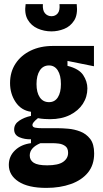

<svg xmlns="http://www.w3.org/2000/svg" viewBox="-20 -752 502 936"><path d="M206 164Q117 164 70 133Q23 102 23 52Q23 10 53 -19Q83 -48 131 -54V-73Q100 -72 74.5 -83Q49 -94 49 -121Q49 -147 73.5 -163.5Q98 -180 131 -187V-207Q83 -214 56 -254.5Q29 -295 29 -347Q29 -401 55.5 -441.5Q82 -482 129 -505Q176 -528 238 -528H438V-429L309 -455V-431Q365 -417 385.5 -386Q406 -355 406 -321Q406 -280 384 -246Q362 -212 321 -191.5Q280 -171 224 -171Q213 -171 196.5 -172Q180 -173 165 -176Q149 -163 143.5 -155.5Q138 -148 138 -143Q138 -132 152 -129.5Q166 -127 186 -127H264Q283 -127 312.5 -124.5Q342 -122 371 -111Q400 -100 419.5 -75Q439 -50 439 -4Q439 52 409 89Q379 126 326 145Q273 164 206 164ZM219 -254Q247 -254 262 -277.5Q277 -301 277 -342Q277 -385 261.5 -409Q246 -433 219 -433Q190 -433 174 -408.5Q158 -384 158 -342Q158 -301 174 -277.5Q190 -254 219 -254ZM210 54Q264 54 288 37Q312 20 312 -7Q312 -30 298 -40Q284 -50 266.5 -52Q249 -54 237 -54H177Q125 -32 125 6Q125 29 144.5 41.5Q164 54 210 54ZM105 -732H189Q187 -701 199.5 -687Q212 -673 231 -673Q250 -673 261.5 -687Q273 -701 270 -732H354Q360 -681 341.5 -652Q323 -623 292.5 -611Q262 -599 231 -599Q195 -599 163.5 -613Q132 -627 115 -656.5Q98 -686 105 -732Z"/></svg>

Font: Bricolage Grotesque 12pt Condensed Bricolage Grotesque 10pt Condensed Regular
Style: Bold
Weight: 700
Width: 3
Designer: Mathieu Triay
Foundry: Atelier Triay
Version: Version 1.001; ttfautohint (v1.8.4.7-5d5b);gftools[0.9.33.de